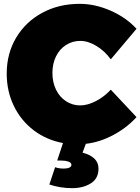

<svg xmlns="http://www.w3.org/2000/svg" viewBox="-20 -736 731 1000"><path d="M557 -269 691 -126Q640 -70 569.5 -32.5Q499 5 427 13L410 59Q493 81 493 142Q493 194 453 219Q413 244 356 244Q294 244 237 225L267 135Q287 142 312 142Q330 142 341 137Q352 132 352 123Q352 111 335.5 105.5Q319 100 295 100H278L308 9Q222 -7 155.5 -57.5Q89 -108 52 -184.5Q15 -261 15 -353Q15 -457 64 -539.5Q113 -622 199.5 -669Q286 -716 395 -716Q475 -716 556 -680.5Q637 -645 691 -586L557 -427Q526 -470 482.5 -496.5Q439 -523 398 -523Q357 -523 323.5 -501.5Q290 -480 271.5 -442Q253 -404 253 -356Q253 -308 271.5 -269.5Q290 -231 323.5 -209Q357 -187 398 -187Q436 -187 479.5 -209.5Q523 -232 557 -269Z"/></svg>

Font: Gontserrat Black
Style: Regular
Weight: 900
Designer: Julieta Ulanovsky
Foundry: Julieta Ulanovsky
Version: Version 6.001